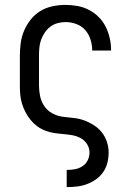

<svg xmlns="http://www.w3.org/2000/svg" viewBox="-20 -548 540 783"><path d="M252 215V145H253Q270 145 286 142Q302 139 316 130Q330 121 337.5 106Q345 91 345 74Q345 55 334.5 39Q324 23 307.5 14.5Q291 6 272.5 3Q254 0 235.5 -1.5Q217 -3 198.5 -6Q180 -9 162.5 -16Q145 -23 130 -34.5Q115 -46 103.5 -60.5Q92 -75 83.5 -91.5Q75 -108 69.5 -126Q64 -144 62.5 -162.5Q61 -181 61 -200V-320Q61 -346 64.5 -372.5Q68 -399 78.5 -423.5Q89 -448 106 -469Q123 -490 145.5 -503.5Q168 -517 194.5 -522.5Q221 -528 247 -528Q272 -528 296.5 -523.5Q321 -519 343 -507.5Q365 -496 382.5 -478.5Q400 -461 411 -439Q422 -417 427.5 -392.5Q433 -368 433 -344Q433 -343 433 -342.5Q433 -342 433 -342H356Q356 -342 356 -342.5Q356 -343 356 -343Q356 -365 349 -387Q342 -409 327.5 -425.5Q313 -442 291.5 -450Q270 -458 247 -458Q231 -458 214.5 -453.5Q198 -449 185 -439Q172 -429 162.5 -415Q153 -401 147.5 -385.5Q142 -370 140.5 -353.5Q139 -337 139 -320V-200Q139 -178 143.5 -156Q148 -134 160.5 -115.5Q173 -97 193 -86Q213 -75 235 -72Q257 -69 279 -67Q301 -65 322 -57.5Q343 -50 362 -38Q381 -26 395 -8.5Q409 9 416 30.5Q423 52 423 74Q423 95 418 115.5Q413 136 401 153.5Q389 171 372 183Q355 195 335.5 202.5Q316 210 295 212.5Q274 215 253 215Z"/></svg>

Font: Iosevka Slab
Style: Regular
Weight: 400
Monospace: yes
Designer: Belleve Invis
Foundry: Belleve Invis
Version: Version 11.2.4; ttfautohint (v1.8.3)